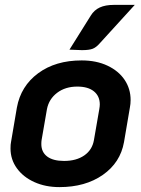

<svg xmlns="http://www.w3.org/2000/svg" viewBox="-20 -756 577 785"><path d="M23 -149Q23 -166 25 -175L49 -316Q65 -404 136 -456.5Q207 -509 314 -509Q374 -509 419.5 -487.5Q465 -466 489.5 -429.5Q514 -393 514 -347Q514 -331 511 -316L487 -175Q472 -91 400.5 -41Q329 9 223 9Q166 9 120.5 -11.5Q75 -32 49 -68Q23 -104 23 -149ZM364 -183 386 -310Q388 -322 388 -329Q388 -363 364 -382.5Q340 -402 296 -402Q247 -402 213.5 -376.5Q180 -351 172 -310L150 -183Q149 -177 149 -167Q149 -134 173 -116Q197 -98 242 -98Q292 -98 324.5 -120.5Q357 -143 364 -183ZM351 -692Q365 -715 388 -725.5Q411 -736 445 -736H531L387 -578Q373 -562 358.5 -556.5Q344 -551 315 -551Q306 -551 264 -553Z"/></svg>

Font: K2D
Style: Bold Italic
Weight: 700
Italic angle: -10°
Designer: Katatrad Aksorn Co.,Ltd.
Foundry: Cadson Demak Co.,Ltd.
Version: Version 1.000; ttfautohint (v1.6)